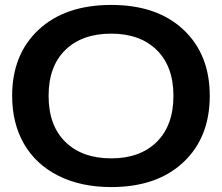

<svg xmlns="http://www.w3.org/2000/svg" viewBox="-20 -758 910 787"><path d="M436 8.8Q311 8.8 218.8 -37.8Q126.5 -84.5 78.1 -168.7Q29.8 -252.9 29.8 -365.2Q29.8 -535.2 138.7 -636.5Q247.6 -737.8 436 -737.8Q623.5 -737.8 731.7 -636.5Q839.8 -535.2 839.8 -365.2Q839.8 -194.3 731.4 -92.8Q623 8.8 436 8.8ZM179.2 -365.2Q179.2 -243.7 248 -176.3Q316.9 -108.9 436 -108.9Q554.2 -108.9 622.6 -176.5Q690.9 -244.1 690.9 -365.2Q690.9 -485.8 622.3 -553Q553.7 -620.1 436 -620.1Q316.4 -620.1 247.8 -553.2Q179.2 -486.3 179.2 -365.2Z"/></svg>

Font: Lumene Sans Expanded
Style: Bold
Weight: 600
Width: 7
Designer: Deni Anggara
Version: Version 1.003;Glyphs 3.1.2 (3151)